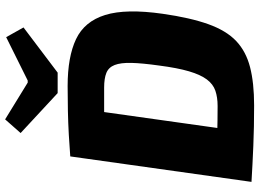

<svg xmlns="http://www.w3.org/2000/svg" viewBox="-148 -830 988 731"><g transform="rotate(-90 345.5 -464.0)"><path d="M384 -700Q495 -700 562.5 -668Q630 -636 654.5 -557Q679 -478 659 -338Q644 -233 619.5 -164.5Q595 -96 555.5 -58.5Q516 -21 456 -5.5Q396 10 310 10Q228 10 156.5 7Q85 4 19 0L109 -135Q144 -132 199.5 -130.5Q255 -129 308 -129Q341 -129 366 -137.5Q391 -146 409 -170Q427 -194 440 -238Q453 -282 462 -352Q471 -416 472 -457Q473 -498 464 -521Q455 -544 434 -552.5Q413 -561 378 -561Q344 -561 310.5 -561Q277 -561 246 -561Q215 -561 188 -561L116 -690Q154 -693 198 -695.5Q242 -698 289.5 -699Q337 -700 384 -700ZM303 -690 206 0H19L116 -690ZM570 -934 607 -868 435 -738H357L205 -879L257 -938L397 -852H405Z"/></g></svg>

Font: Exo 2 ExtraBold
Style: Italic
Weight: 800
Italic angle: -8°
Designer: Natanael Gama
Foundry: Natanael Gama
Version: Version 2.010